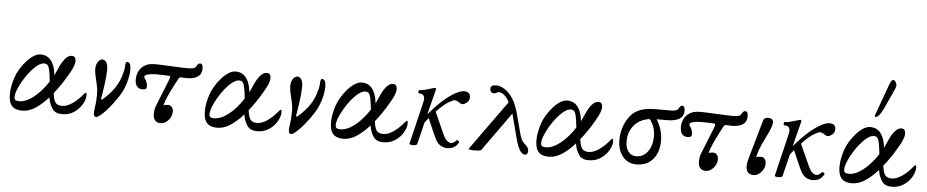

<svg xmlns="http://www.w3.org/2000/svg" viewBox="-44 -1112 6985 1446"><g transform="rotate(5 3449.0 -388.5)"><path d="M145 11Q117 11 93.5 2Q70 -7 56 -32.5Q42 -58 42 -107Q42 -138 48.5 -170Q55 -202 65 -232Q76 -265 96.5 -298.5Q117 -332 142.5 -360.5Q168 -389 195 -406Q222 -423 247 -423Q296 -423 324.5 -388.5Q353 -354 361 -295Q362 -287 363 -276Q378 -305 391 -336Q400 -357 413.5 -379.5Q427 -402 444.5 -417.5Q462 -433 482 -433Q513 -433 513 -395Q513 -360 472 -292Q450 -253 424 -214.5Q398 -176 370 -141Q371 -134 372 -129Q379 -82 395 -66.5Q411 -51 441 -51Q477 -51 518.5 -79.5Q560 -108 598 -155Q607 -166 612 -166Q618 -166 618 -148Q618 -115 596.5 -78Q575 -41 536.5 -15Q498 11 447 11Q396 11 374 -20Q352 -51 344 -90Q342 -97 341 -107Q295 -55 245.5 -22Q196 11 145 11ZM79 -87Q79 -72 87 -65Q95 -58 117 -58Q167 -58 225 -103.5Q283 -149 333 -226Q327 -283 321 -311Q315 -339 305.5 -348.5Q296 -358 280 -358Q257 -358 230 -337.5Q203 -317 176.5 -284.5Q150 -252 128 -215Q106 -178 92.5 -144Q79 -110 79 -87Z M704 10Q685 10 685 -17Q685 -34 690 -72Q693 -88 694.5 -112.5Q696 -137 696 -156Q696 -188 693 -207Q690 -226 687 -237Q680 -263 673 -297Q666 -331 666 -350Q666 -384 681.5 -405Q697 -426 714 -426Q731 -426 743.5 -409Q756 -392 756 -351Q756 -306 746 -236Q739 -187 735 -163Q731 -139 729 -128L737 -124Q776 -156 812 -200.5Q848 -245 869 -303Q876 -325 882 -349Q888 -373 888 -391Q888 -424 900 -424Q930 -424 930 -367Q930 -337 921.5 -298Q913 -259 898 -224Q888 -198 868.5 -167.5Q849 -137 825.5 -105.5Q802 -74 778 -48Q754 -22 734 -6Q714 10 704 10Z M1193 14Q1135 14 1135 -53Q1135 -88 1147 -116L1230 -324Q1238 -346 1225 -347Q1203 -348 1178 -349Q1153 -350 1126 -350Q1090 -350 1064.5 -343Q1039 -336 1039 -323Q1039 -316 1047 -307Q1055 -297 1060 -281Q1065 -265 1065 -251Q1065 -238 1057.5 -233Q1050 -228 1032 -228Q1007 -228 992 -245.5Q977 -263 977 -298Q977 -339 996 -369.5Q1015 -400 1050 -415Q1061 -420 1079 -422.5Q1097 -425 1122 -425Q1140 -425 1172 -423.5Q1204 -422 1245 -420Q1289 -418 1317 -417Q1345 -416 1363 -416Q1415 -416 1422 -436Q1427 -446 1434 -453Q1441 -460 1448 -460Q1459 -460 1465 -451.5Q1471 -443 1471 -422Q1471 -341 1354 -341Q1343 -341 1335 -342Q1327 -343 1316 -343Q1303 -343 1297 -332L1270 -281Q1245 -233 1227.5 -193.5Q1210 -154 1201 -122Q1215 -128 1238 -128Q1254 -128 1265 -114.5Q1276 -101 1276 -81Q1276 -57 1264 -35.5Q1252 -14 1233 0Q1214 14 1193 14Z M1619 11Q1591 11 1567.5 2Q1544 -7 1530 -32.5Q1516 -58 1516 -107Q1516 -138 1522.5 -170Q1529 -202 1539 -232Q1550 -265 1570.5 -298.5Q1591 -332 1616.5 -360.5Q1642 -389 1669 -406Q1696 -423 1721 -423Q1770 -423 1798.5 -388.5Q1827 -354 1835 -295Q1836 -287 1837 -276Q1852 -305 1865 -336Q1874 -357 1887.5 -379.5Q1901 -402 1918.5 -417.5Q1936 -433 1956 -433Q1987 -433 1987 -395Q1987 -360 1946 -292Q1924 -253 1898 -214.5Q1872 -176 1844 -141Q1845 -134 1846 -129Q1853 -82 1869 -66.5Q1885 -51 1915 -51Q1951 -51 1992.5 -79.5Q2034 -108 2072 -155Q2081 -166 2086 -166Q2092 -166 2092 -148Q2092 -115 2070.5 -78Q2049 -41 2010.5 -15Q1972 11 1921 11Q1870 11 1848 -20Q1826 -51 1818 -90Q1816 -97 1815 -107Q1769 -55 1719.5 -22Q1670 11 1619 11ZM1553 -87Q1553 -72 1561 -65Q1569 -58 1591 -58Q1641 -58 1699 -103.5Q1757 -149 1807 -226Q1801 -283 1795 -311Q1789 -339 1779.5 -348.5Q1770 -358 1754 -358Q1731 -358 1704 -337.5Q1677 -317 1650.5 -284.5Q1624 -252 1602 -215Q1580 -178 1566.5 -144Q1553 -110 1553 -87Z M2178 10Q2159 10 2159 -17Q2159 -34 2164 -72Q2167 -88 2168.5 -112.5Q2170 -137 2170 -156Q2170 -188 2167 -207Q2164 -226 2161 -237Q2154 -263 2147 -297Q2140 -331 2140 -350Q2140 -384 2155.5 -405Q2171 -426 2188 -426Q2205 -426 2217.5 -409Q2230 -392 2230 -351Q2230 -306 2220 -236Q2213 -187 2209 -163Q2205 -139 2203 -128L2211 -124Q2250 -156 2286 -200.5Q2322 -245 2343 -303Q2350 -325 2356 -349Q2362 -373 2362 -391Q2362 -424 2374 -424Q2404 -424 2404 -367Q2404 -337 2395.5 -298Q2387 -259 2372 -224Q2362 -198 2342.5 -167.5Q2323 -137 2299.5 -105.5Q2276 -74 2252 -48Q2228 -22 2208 -6Q2188 10 2178 10Z M2573 11Q2545 11 2521.5 2Q2498 -7 2484 -32.5Q2470 -58 2470 -107Q2470 -138 2476.5 -170Q2483 -202 2493 -232Q2504 -265 2524.5 -298.5Q2545 -332 2570.5 -360.5Q2596 -389 2623 -406Q2650 -423 2675 -423Q2724 -423 2752.5 -388.5Q2781 -354 2789 -295Q2790 -287 2791 -276Q2806 -305 2819 -336Q2828 -357 2841.5 -379.5Q2855 -402 2872.5 -417.5Q2890 -433 2910 -433Q2941 -433 2941 -395Q2941 -360 2900 -292Q2878 -253 2852 -214.5Q2826 -176 2798 -141Q2799 -134 2800 -129Q2807 -82 2823 -66.5Q2839 -51 2869 -51Q2905 -51 2946.5 -79.5Q2988 -108 3026 -155Q3035 -166 3040 -166Q3046 -166 3046 -148Q3046 -115 3024.5 -78Q3003 -41 2964.5 -15Q2926 11 2875 11Q2824 11 2802 -20Q2780 -51 2772 -90Q2770 -97 2769 -107Q2723 -55 2673.5 -22Q2624 11 2573 11ZM2507 -87Q2507 -72 2515 -65Q2523 -58 2545 -58Q2595 -58 2653 -103.5Q2711 -149 2761 -226Q2755 -283 2749 -311Q2743 -339 2733.5 -348.5Q2724 -358 2708 -358Q2685 -358 2658 -337.5Q2631 -317 2604.5 -284.5Q2578 -252 2556 -215Q2534 -178 2520.5 -144Q2507 -110 2507 -87Z M3099 13Q3069 13 3073 2L3144 -293Q3150 -314 3151.5 -324.5Q3153 -335 3153 -341Q3153 -379 3113 -379Q3105 -379 3105 -391.5Q3105 -404 3113 -404Q3128 -404 3154.5 -410.5Q3181 -417 3212 -427Q3220 -430 3223.5 -430.5Q3227 -431 3230 -431Q3236 -431 3236 -424Q3236 -422 3235 -419Q3234 -416 3234 -412L3187 -227Q3239 -290 3289 -334.5Q3339 -379 3380.5 -402Q3422 -425 3447 -425Q3496 -425 3496 -384Q3496 -359 3477 -343Q3458 -327 3444 -327Q3436 -327 3429.5 -330.5Q3423 -334 3416 -339Q3399 -351 3381 -351Q3373 -351 3338 -331Q3303 -311 3248 -253L3321 -91Q3337 -55 3353 -41.5Q3369 -28 3383 -28Q3403 -28 3424 -52Q3428 -56 3438 -49.5Q3448 -43 3443 -36Q3428 -10 3407.5 1.5Q3387 13 3358 13Q3331 13 3305 -2.5Q3279 -18 3255 -74L3200 -200Q3186 -183 3172 -165L3131 2Q3128 13 3099 13Z M3565 12Q3520 12 3520 4L3790 -372Q3751 -441 3710 -441Q3701 -441 3693 -435Q3683 -429 3671 -429Q3658 -429 3650.5 -438Q3643 -447 3643 -461Q3643 -490 3686 -490Q3715 -490 3748.5 -469.5Q3782 -449 3811.5 -404.5Q3841 -360 3860 -286L3898 -142Q3911 -90 3939 -68Q3968 -44 3968 -22Q3968 11 3945 11Q3923 11 3904 -22Q3885 -55 3872 -110L3825 -289L3615 5Q3612 8 3600.5 10Q3589 12 3565 12Z M4126 11Q4098 11 4074.5 2Q4051 -7 4037 -32.5Q4023 -58 4023 -107Q4023 -138 4029.5 -170Q4036 -202 4046 -232Q4057 -265 4077.5 -298.5Q4098 -332 4123.5 -360.5Q4149 -389 4176 -406Q4203 -423 4228 -423Q4277 -423 4305.5 -388.5Q4334 -354 4342 -295Q4343 -287 4344 -276Q4359 -305 4372 -336Q4381 -357 4394.5 -379.5Q4408 -402 4425.5 -417.5Q4443 -433 4463 -433Q4494 -433 4494 -395Q4494 -360 4453 -292Q4431 -253 4405 -214.5Q4379 -176 4351 -141Q4352 -134 4353 -129Q4360 -82 4376 -66.5Q4392 -51 4422 -51Q4458 -51 4499.5 -79.5Q4541 -108 4579 -155Q4588 -166 4593 -166Q4599 -166 4599 -148Q4599 -115 4577.5 -78Q4556 -41 4517.5 -15Q4479 11 4428 11Q4377 11 4355 -20Q4333 -51 4325 -90Q4323 -97 4322 -107Q4276 -55 4226.5 -22Q4177 11 4126 11ZM4060 -87Q4060 -72 4068 -65Q4076 -58 4098 -58Q4148 -58 4206 -103.5Q4264 -149 4314 -226Q4308 -283 4302 -311Q4296 -339 4286.5 -348.5Q4277 -358 4261 -358Q4238 -358 4211 -337.5Q4184 -317 4157.5 -284.5Q4131 -252 4109 -215Q4087 -178 4073.5 -144Q4060 -110 4060 -87Z M4788 11Q4724 11 4684.5 -37Q4645 -85 4645 -163Q4645 -225 4669 -282Q4686 -321 4712 -351.5Q4738 -382 4782 -399Q4826 -416 4897 -416H5011Q5060 -416 5069 -436Q5073 -446 5080 -453Q5087 -460 5093 -460Q5115 -460 5115 -422Q5115 -341 4987 -341H4910Q4932 -311 4945 -268Q4958 -225 4958 -179Q4958 -126 4938.5 -82.5Q4919 -39 4881 -14Q4843 11 4788 11ZM4700 -155Q4700 -106 4722.5 -78Q4745 -50 4781 -50Q4835 -50 4868.5 -95.5Q4902 -141 4902 -212Q4902 -284 4859 -338Q4783 -327 4741.5 -277Q4700 -227 4700 -155Z M5314 14Q5256 14 5256 -53Q5256 -88 5268 -116L5351 -324Q5359 -346 5346 -347Q5324 -348 5299 -349Q5274 -350 5247 -350Q5211 -350 5185.5 -343Q5160 -336 5160 -323Q5160 -316 5168 -307Q5176 -297 5181 -281Q5186 -265 5186 -251Q5186 -238 5178.5 -233Q5171 -228 5153 -228Q5128 -228 5113 -245.5Q5098 -263 5098 -298Q5098 -339 5117 -369.5Q5136 -400 5171 -415Q5182 -420 5200 -422.5Q5218 -425 5243 -425Q5261 -425 5293 -423.5Q5325 -422 5366 -420Q5410 -418 5438 -417Q5466 -416 5484 -416Q5536 -416 5543 -436Q5548 -446 5555 -453Q5562 -460 5569 -460Q5580 -460 5586 -451.5Q5592 -443 5592 -422Q5592 -341 5475 -341Q5464 -341 5456 -342Q5448 -343 5437 -343Q5424 -343 5418 -332L5391 -281Q5366 -233 5348.5 -193.5Q5331 -154 5322 -122Q5336 -128 5359 -128Q5375 -128 5386 -114.5Q5397 -101 5397 -81Q5397 -57 5385 -35.5Q5373 -14 5354 0Q5335 14 5314 14Z M5675 14Q5617 14 5617 -49Q5617 -76 5629 -116L5711 -403Q5717 -425 5748 -425Q5786 -425 5786 -391Q5786 -376 5775 -348Q5764 -320 5737 -265Q5712 -215 5699 -180Q5686 -145 5683 -122Q5696 -128 5720 -128Q5736 -128 5747 -114.5Q5758 -101 5758 -81Q5758 -57 5746 -35.5Q5734 -14 5715 0Q5696 14 5675 14Z M5861 13Q5831 13 5835 2L5906 -293Q5912 -314 5913.5 -324.5Q5915 -335 5915 -341Q5915 -379 5875 -379Q5867 -379 5867 -391.5Q5867 -404 5875 -404Q5890 -404 5916.5 -410.5Q5943 -417 5974 -427Q5982 -430 5985.5 -430.5Q5989 -431 5992 -431Q5998 -431 5998 -424Q5998 -422 5997 -419Q5996 -416 5996 -412L5949 -227Q6001 -290 6051 -334.5Q6101 -379 6142.5 -402Q6184 -425 6209 -425Q6258 -425 6258 -384Q6258 -359 6239 -343Q6220 -327 6206 -327Q6198 -327 6191.5 -330.5Q6185 -334 6178 -339Q6161 -351 6143 -351Q6135 -351 6100 -331Q6065 -311 6010 -253L6083 -91Q6099 -55 6115 -41.5Q6131 -28 6145 -28Q6165 -28 6186 -52Q6190 -56 6200 -49.5Q6210 -43 6205 -36Q6190 -10 6169.5 1.5Q6149 13 6120 13Q6093 13 6067 -2.5Q6041 -18 6017 -74L5962 -200Q5948 -183 5934 -165L5893 2Q5890 13 5861 13Z M6417 11Q6389 11 6365.5 2Q6342 -7 6328 -32.5Q6314 -58 6314 -107Q6314 -138 6320.5 -170Q6327 -202 6337 -232Q6348 -265 6368.5 -298.5Q6389 -332 6414.5 -360.5Q6440 -389 6467 -406Q6494 -423 6519 -423Q6568 -423 6596.5 -388.5Q6625 -354 6633 -295Q6634 -287 6635 -276Q6650 -305 6663 -336Q6672 -357 6685.5 -379.5Q6699 -402 6716.5 -417.5Q6734 -433 6754 -433Q6785 -433 6785 -395Q6785 -360 6744 -292Q6722 -253 6696 -214.5Q6670 -176 6642 -141Q6643 -134 6644 -129Q6651 -82 6667 -66.5Q6683 -51 6713 -51Q6749 -51 6790.5 -79.5Q6832 -108 6870 -155Q6879 -166 6884 -166Q6890 -166 6890 -148Q6890 -115 6868.5 -78Q6847 -41 6808.5 -15Q6770 11 6719 11Q6668 11 6646 -20Q6624 -51 6616 -90Q6614 -97 6613 -107Q6567 -55 6517.5 -22Q6468 11 6417 11ZM6351 -87Q6351 -72 6359 -65Q6367 -58 6389 -58Q6439 -58 6497 -103.5Q6555 -149 6605 -226Q6599 -283 6593 -311Q6587 -339 6577.5 -348.5Q6568 -358 6552 -358Q6529 -358 6502 -337.5Q6475 -317 6448.5 -284.5Q6422 -252 6400 -215Q6378 -178 6364.5 -144Q6351 -110 6351 -87ZM6551 -502Q6546 -502 6546 -510Q6546 -514 6548 -519L6633 -753Q6646 -791 6661 -791Q6672 -791 6680 -777Q6688 -763 6688 -751Q6688 -745 6682 -730Q6676 -715 6662 -684L6610 -571Q6577 -502 6551 -502Z"/></g></svg>

Font: Junicode SmExp
Style: Italic
Weight: 400
Width: 6
Italic angle: -11°
Designer: Peter S. Baker
Version: Version 2.205; ttfautohint (v1.8.4)